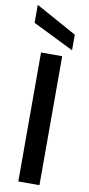

<svg xmlns="http://www.w3.org/2000/svg" viewBox="-103 -980 470 1019"><g transform="rotate(10 132.0 -470.5)"><path d="M75 -695V0H189V-695ZM14 -941V-844L235 -735V-819Z"/></g></svg>

Font: Poppins Medium
Style: Regular
Weight: 500
Designer: Ninad Kale (Devanagari), Jonny Pinhorn (Latin)
Foundry: Indian Type Foundry
Version: 4.004